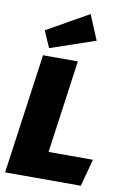

<svg xmlns="http://www.w3.org/2000/svg" viewBox="-104 -1035 722 1096"><g transform="rotate(10 257.0 -487.5)"><path d="M230 -158H487L445 0H6L103 -696H305ZM390 -831 130 -742 88 -838 330 -975Z"/></g></svg>

Font: FiraGO Heavy
Style: Italic
Weight: 900
Italic angle: -8°
Designer: bBox Type GmbH
Foundry: bBox Type GmbH
Version: Version 1.001